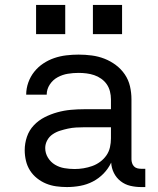

<svg xmlns="http://www.w3.org/2000/svg" viewBox="-20 -749 640 777"><path d="M251 8Q229 8 207.5 5Q186 2 166.5 -6Q147 -14 130 -27.5Q113 -41 101.5 -59Q90 -77 85 -98.5Q80 -120 80 -141Q80 -169 89 -195.5Q98 -222 117 -242Q136 -262 160.5 -274.5Q185 -287 212 -294.5Q239 -302 266.5 -304.5Q294 -307 321 -307H429V-347Q429 -363 425 -379Q421 -395 412 -408Q403 -421 389.5 -430.5Q376 -440 361 -445Q346 -450 330 -452Q314 -454 298 -454Q276 -454 254.5 -450.5Q233 -447 213.5 -436.5Q194 -426 181.5 -407Q169 -388 169 -366H86Q86 -391 94.5 -415Q103 -439 118.5 -458.5Q134 -478 155 -492Q176 -506 199.5 -514Q223 -522 248 -525Q273 -528 298 -528Q325 -528 351.5 -524.5Q378 -521 402.5 -511.5Q427 -502 448.5 -486Q470 -470 485 -448Q500 -426 506 -400Q512 -374 512 -347V-104Q512 -97 514.5 -89Q517 -81 522.5 -75.5Q528 -70 535.5 -68Q543 -66 551 -66H568V8H551Q529 8 507.5 3Q486 -2 468.5 -15.5Q451 -29 441 -49Q431 -69 430 -91Q418 -66 399 -46.5Q380 -27 356 -14.5Q332 -2 305 3Q278 8 251 8ZM282 -65Q300 -65 318 -68Q336 -71 353 -77Q370 -83 385 -94Q400 -105 410.5 -120Q421 -135 425 -153Q429 -171 429 -189V-234H321Q305 -234 288 -233Q271 -232 255 -228.5Q239 -225 223 -220Q207 -215 193 -205.5Q179 -196 171 -181Q163 -166 163 -150Q163 -129 174 -111Q185 -93 202.5 -82.5Q220 -72 240.5 -68.5Q261 -65 282 -65ZM356 -611V-729H474V-611ZM126 -611V-729H244V-611Z"/></svg>

Font: Nova Nerd Font
Style: Regular
Weight: 400
Designer: Belleve Invis
Foundry: Belleve Invis
Version: Version 24.1.4; ttfautohint (v1.8.4);Nerd Fonts 3.1.1